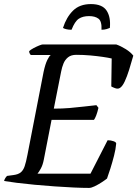

<svg xmlns="http://www.w3.org/2000/svg" viewBox="-30 -922 674 942"><path d="M407 0Q376 0 332 -2Q288 -4 238.5 -7.5Q189 -11 140.5 -15.5Q92 -20 52.5 -25Q13 -30 -10 -34Q-8 -42 -3.5 -49Q1 -56 5 -59L35 -63Q59 -66 71.5 -76Q84 -86 91 -106.5Q98 -127 105 -164L184 -570Q192 -607 202 -627.5Q212 -648 219 -652H121Q119 -654 116 -659Q113 -664 113 -671Q120 -678 134 -685.5Q148 -693 161.5 -698.5Q175 -704 180 -704H540Q563 -696 587 -681Q611 -666 624 -649Q614 -613 603.5 -579.5Q593 -546 582 -522.5Q571 -499 559 -491Q549 -484 534.5 -489.5Q520 -495 516 -498L518 -635Q501 -639 473.5 -643Q446 -647 413 -650Q380 -653 344 -653Q319 -653 304 -641Q289 -629 281.5 -610.5Q274 -592 270 -571L234 -389Q275 -389 311 -392Q347 -395 380 -399Q413 -403 443 -406L453 -393Q448 -371 442 -355.5Q436 -340 431 -334H223L185 -139Q180 -113 170.5 -95.5Q161 -78 154 -70H414L498 -234Q514 -234 527.5 -229Q541 -224 540 -217Q538 -191 529.5 -158Q521 -125 511.5 -95Q502 -65 495 -46Q485 -38 468 -27Q451 -16 434.5 -8Q418 0 407 0ZM321 -776Q305 -776 294 -779Q283 -782 279 -785Q296 -838 328.5 -870Q361 -902 416 -902Q472 -902 493 -870Q514 -838 509 -785Q505 -783 493.5 -779.5Q482 -776 468 -776Q470 -818 453 -830.5Q436 -843 407 -843Q376 -843 356.5 -830Q337 -817 321 -776Z"/></svg>

Font: Texturina 12pt Medium
Style: Italic
Weight: 500
Italic angle: -11°
Designer: Guillermo Torres Carreño
Foundry: Omnibus-Type
Version: Version 1.002